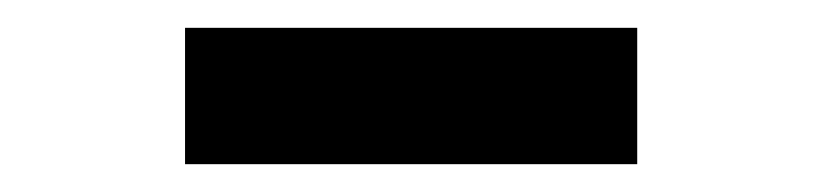

<svg xmlns="http://www.w3.org/2000/svg" viewBox="-20 -359 590 138"><path d="M113 -241V-339H438V-241Z"/></svg>

Font: M PLUS Code Latin SemiExpanded Medium
Style: Regular
Weight: 500
Width: 6
Designer: Coji Morishita
Foundry: UNDERFOREST DESIGN
Version: Version 1.002; ttfautohint (v1.8.3)